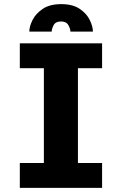

<svg xmlns="http://www.w3.org/2000/svg" viewBox="-20 -910 590 930"><path d="M76 0V-120.5H192.5V-579.5H76V-700H474.5V-579.5H357.5V-120.5H474.5V0ZM276.5 -890Q332.5 -890 366.2 -867Q400 -844 415 -812.8Q430 -781.5 430 -757H321Q321 -770.5 311.2 -788.2Q301.5 -806 275.5 -806Q249 -806 239.8 -788.2Q230.5 -770.5 230.5 -757H122Q122 -781.5 137.5 -812.8Q153 -844 187 -867Q221 -890 276.5 -890Z"/></svg>

Font: Trispace SemiCondensed
Style: Bold
Weight: 700
Width: 4
Designer: Tyler Finck
Foundry: Etcetera Type Company
Version: Version 1.210; ttfautohint (v1.8.3)